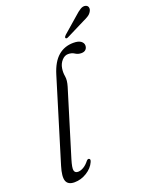

<svg xmlns="http://www.w3.org/2000/svg" viewBox="-164 -973 821 1063"><g transform="rotate(-20 246.0 -441.0)"><path d="M343 -719.5Q372.5 -719.5 386.8 -708.8Q401 -698 401 -683Q401 -669 392.2 -659.8Q383.5 -650.5 366 -650.5Q346 -650.5 330.8 -660.8Q315.5 -671 294 -671Q273.5 -671 257 -652.5Q240.5 -634 236.5 -608.5Q232.5 -584.5 236.8 -560.8Q241 -537 230.5 -502L113 -118.5Q98.5 -71 102.2 -55.2Q106 -39.5 124 -39.5Q139 -39.5 156.5 -49.5Q174 -59.5 190 -80Q197.5 -88.5 204 -86.5Q215 -83 207.5 -66.5Q193.5 -34.5 159 -13Q124.5 8.5 86 8.5Q48 8.5 38.2 -17.8Q28.5 -44 46.5 -103L194.5 -587Q215.5 -655.5 252.8 -687.5Q290 -719.5 343 -719.5ZM410.5 -855Q430.5 -873.5 446.2 -883Q462 -892.5 476 -889Q488.5 -885.5 491.5 -874.8Q494.5 -864 488.5 -853Q481.5 -839 468 -830.2Q454.5 -821.5 435.5 -813L325.5 -758Q314.5 -753 311 -759.5Q309.5 -763 312 -767Q314.5 -771 318.5 -775Z"/></g></svg>

Font: Fraunces 72pt S050 Light
Style: Italic
Weight: 300
Italic angle: -16°
Version: Version 1.000; ttfautohint (v1.8.3)